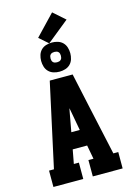

<svg xmlns="http://www.w3.org/2000/svg" viewBox="-169 -1280 939 1361"><g transform="rotate(-15 300.0 -599.0)"><path d="M46 0V-120H82L216 -735H384L437 -490L518 -120H554V0H335V-120H372L353 -222H247L228 -120H265V0ZM269 -342H331L304 -490Q303 -495 302 -500Q301 -505 300 -510Q299 -505 298 -500Q297 -495 296 -490ZM300 -778Q278 -778 257 -784.5Q236 -791 221 -806Q206 -821 199.5 -842Q193 -863 193 -885Q193 -907 199.5 -928Q206 -949 221 -964Q236 -979 257 -985.5Q278 -992 300 -992Q322 -992 343 -985.5Q364 -979 379 -964Q394 -949 400.5 -928Q407 -907 407 -885Q407 -863 400.5 -842Q394 -821 379 -806Q364 -791 343 -784.5Q322 -778 300 -778ZM300 -847Q308 -847 315.5 -849Q323 -851 328.5 -856.5Q334 -862 336 -869.5Q338 -877 338 -885Q338 -893 336 -900.5Q334 -908 328.5 -913.5Q323 -919 315.5 -921Q308 -923 300 -923Q292 -923 284.5 -921Q277 -919 271.5 -913.5Q266 -908 264 -900.5Q262 -893 262 -885Q262 -877 264 -869.5Q266 -862 271.5 -856.5Q277 -851 284.5 -849Q292 -847 300 -847ZM281 -991 215 -1049 357 -1198 443 -1122Z"/></g></svg>

Font: Iosevka Slab Heavy Extended
Style: Regular
Weight: 900
Width: 7
Monospace: yes
Designer: Belleve Invis
Foundry: Belleve Invis
Version: Version 11.1.0; ttfautohint (v1.8.3)